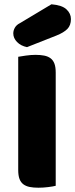

<svg xmlns="http://www.w3.org/2000/svg" viewBox="-20 -871 351 896"><path d="M220 -851Q269 -847 290 -827.5Q311 -808 311 -782Q311 -753 294.5 -736Q278 -719 243 -705L106 -651Q77 -657 59.5 -675Q42 -693 42 -715Q42 -729 49.5 -742Q57 -755 73 -763ZM240 -4Q229 -1 205.5 2Q182 5 159 5Q136 5 118.5 1.5Q101 -2 89 -11Q77 -20 71 -36Q65 -52 65 -78V-606Q76 -608 100 -611.5Q124 -615 146 -615Q169 -615 186.5 -611.5Q204 -608 216 -599Q228 -590 234 -574Q240 -558 240 -532Z"/></svg>

Font: Baloo Tamma
Style: Regular
Weight: 400
Designer: Divya Kowshik and Ek Type
Foundry: Ek Type
Version: Version 1.443;PS 1.000;hotconv 16.6.51;makeotf.lib2.5.65220;